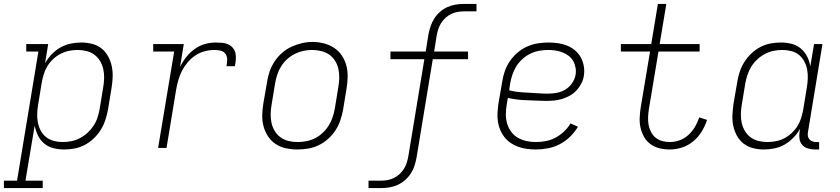

<svg xmlns="http://www.w3.org/2000/svg" viewBox="-69 -755 4289 980"><path d="M-49 205V167H18L127 -492H65V-530H177L161 -432Q175 -457 195 -478Q215 -499 240 -513Q265 -527 292 -532.5Q319 -538 346 -538Q346 -538 346 -538Q346 -538 346 -538Q374 -538 401.5 -531Q429 -524 449.5 -507.5Q470 -491 483 -467Q496 -443 501.5 -416.5Q507 -390 506 -361.5Q505 -333 500 -304L482 -194Q477 -168 468.5 -142Q460 -116 445 -92Q430 -68 409 -48Q388 -28 363 -15Q338 -2 311.5 3Q285 8 258 8Q230 8 203 1Q176 -6 156 -23Q136 -40 124.5 -64Q113 -88 108 -114L61 167H149V205ZM250 -30Q273 -30 295.5 -34.5Q318 -39 339 -50Q360 -61 378 -77.5Q396 -94 409 -114Q422 -134 429 -156Q436 -178 440 -201L458 -311Q462 -334 462.5 -357.5Q463 -381 458 -403Q453 -425 441.5 -444Q430 -463 412.5 -476Q395 -489 372.5 -494.5Q350 -500 327 -500Q305 -500 283 -495.5Q261 -491 240.5 -480.5Q220 -470 202.5 -453.5Q185 -437 173 -417.5Q161 -398 154.5 -376.5Q148 -355 144 -333L126 -223Q122 -200 121 -176.5Q120 -153 124 -131Q128 -109 138.5 -89Q149 -69 166 -55.5Q183 -42 205 -36Q227 -30 250 -30Z M738 0 820 -492H713V-530H869L850 -413Q863 -440 881.5 -463.5Q900 -487 924 -504.5Q948 -522 976 -530Q1004 -538 1032 -538Q1049 -538 1065.5 -536.5Q1082 -535 1096 -528.5Q1110 -522 1120 -510Q1130 -498 1133 -482.5Q1136 -467 1134.5 -450Q1133 -433 1130 -417H1087Q1090 -433 1090.5 -449.5Q1091 -466 1082.5 -479Q1074 -492 1058.5 -496Q1043 -500 1026 -500Q1001 -500 976 -493.5Q951 -487 929 -472.5Q907 -458 889.5 -437.5Q872 -417 860 -393.5Q848 -370 841 -345.5Q834 -321 830 -297L781 0Z M1448 8Q1419 8 1390.5 2Q1362 -4 1338.5 -19.5Q1315 -35 1299.5 -58.5Q1284 -82 1276.5 -109Q1269 -136 1269.5 -166Q1270 -196 1275 -226L1294 -336Q1298 -363 1307 -389.5Q1316 -416 1332 -440.5Q1348 -465 1370 -484.5Q1392 -504 1418 -516Q1444 -528 1471.5 -534.5Q1499 -541 1527 -541Q1556 -541 1584.5 -533.5Q1613 -526 1636.5 -510.5Q1660 -495 1675.5 -472Q1691 -449 1698.5 -421.5Q1706 -394 1705.5 -364Q1705 -334 1700 -304L1682 -194Q1677 -167 1668 -140.5Q1659 -114 1643 -89.5Q1627 -65 1605 -45.5Q1583 -26 1557 -13.5Q1531 -1 1503 3.5Q1475 8 1448 8ZM1449 -30Q1472 -30 1495 -34.5Q1518 -39 1539 -49.5Q1560 -60 1578 -77Q1596 -94 1608.5 -114Q1621 -134 1628.5 -156Q1636 -178 1640 -201L1658 -311Q1662 -334 1662.5 -358Q1663 -382 1658 -404Q1653 -426 1641 -445Q1629 -464 1611 -476.5Q1593 -489 1570 -494.5Q1547 -500 1523 -500Q1501 -500 1478.5 -495Q1456 -490 1435 -479.5Q1414 -469 1396 -452.5Q1378 -436 1365.5 -415.5Q1353 -395 1346 -373.5Q1339 -352 1335 -329L1317 -219Q1313 -196 1312.5 -172.5Q1312 -149 1317 -127Q1322 -105 1333.5 -86Q1345 -67 1363 -54Q1381 -41 1403.5 -35.5Q1426 -30 1449 -30Z M1812 205V167H1877Q1893 167 1909.5 164Q1926 161 1941.5 153.5Q1957 146 1970 134Q1983 122 1992.5 107Q2002 92 2007 76Q2012 60 2015 44L2097 -453H1924V-492H2104L2118 -580Q2122 -601 2129 -621.5Q2136 -642 2148 -661Q2160 -680 2177.5 -695Q2195 -710 2215 -719Q2235 -728 2256.5 -731.5Q2278 -735 2299 -735H2363V-697H2299Q2282 -697 2265.5 -694Q2249 -691 2233.5 -683.5Q2218 -676 2205 -664Q2192 -652 2182.5 -637Q2173 -622 2168 -606Q2163 -590 2160 -574L2147 -492H2320V-453H2140L2057 50Q2053 71 2046.5 91.5Q2040 112 2027.5 131Q2015 150 1997.5 165Q1980 180 1960 189Q1940 198 1918.5 201.5Q1897 205 1877 205Z M2667 8Q2644 8 2621 5Q2598 2 2577 -5.5Q2556 -13 2538 -25Q2520 -37 2506.5 -54Q2493 -71 2484.5 -91Q2476 -111 2472.5 -133.5Q2469 -156 2470.5 -179.5Q2472 -203 2475 -226L2494 -336Q2498 -363 2507 -390Q2516 -417 2532.5 -441.5Q2549 -466 2571.5 -485.5Q2594 -505 2620.5 -517Q2647 -529 2675 -533.5Q2703 -538 2730 -538Q2755 -538 2779.5 -534.5Q2804 -531 2826 -522Q2848 -513 2866 -498Q2884 -483 2895.5 -462Q2907 -441 2911 -416.5Q2915 -392 2911 -368Q2908 -347 2898 -328Q2888 -309 2873 -293Q2858 -277 2839 -266.5Q2820 -256 2800 -250Q2780 -244 2759.5 -242Q2739 -240 2719 -240Q2694 -240 2669 -241.5Q2644 -243 2619.5 -243.5Q2595 -244 2571 -247Q2547 -250 2523 -255L2517 -219Q2513 -195 2513 -170Q2513 -145 2520 -122.5Q2527 -100 2541 -81.5Q2555 -63 2575 -51.5Q2595 -40 2618.5 -35Q2642 -30 2667 -30Q2692 -30 2717.5 -35Q2743 -40 2766.5 -52.5Q2790 -65 2809.5 -83.5Q2829 -102 2843 -125L2881 -108Q2864 -80 2840.5 -57Q2817 -34 2788 -19Q2759 -4 2728 2Q2697 8 2667 8ZM2726 -277Q2749 -277 2772 -281Q2795 -285 2816 -297.5Q2837 -310 2851 -330.5Q2865 -351 2869 -374Q2872 -392 2868.5 -410.5Q2865 -429 2856 -444.5Q2847 -460 2833 -470.5Q2819 -481 2802.5 -487.5Q2786 -494 2767 -497Q2748 -500 2730 -500Q2707 -500 2684 -496Q2661 -492 2639 -481.5Q2617 -471 2598.5 -454.5Q2580 -438 2567 -417.5Q2554 -397 2546.5 -374.5Q2539 -352 2535 -329L2530 -294Q2553 -288 2577.5 -285.5Q2602 -283 2627 -282Q2652 -281 2676.5 -279Q2701 -277 2726 -277Z M3350 8Q3323 8 3298 2Q3273 -4 3252.5 -18.5Q3232 -33 3219.5 -54.5Q3207 -76 3201 -100.5Q3195 -125 3196 -151.5Q3197 -178 3201 -205L3249 -492H3100V-530H3255L3289 -735H3332L3298 -530H3502V-492H3292L3243 -198Q3240 -178 3239 -157.5Q3238 -137 3241.5 -118Q3245 -99 3253.5 -82Q3262 -65 3276.5 -53Q3291 -41 3310 -35.5Q3329 -30 3350 -30Q3375 -30 3400 -39Q3425 -48 3445 -66.5Q3465 -85 3478.5 -108Q3492 -131 3500 -156L3540 -143Q3530 -112 3512.5 -83.5Q3495 -55 3469 -33.5Q3443 -12 3412 -2Q3381 8 3350 8Z M3829 8Q3801 8 3774 1Q3747 -6 3726 -22.5Q3705 -39 3692 -63Q3679 -87 3673.5 -113.5Q3668 -140 3669.5 -168.5Q3671 -197 3675 -226L3694 -336Q3698 -362 3706.5 -388Q3715 -414 3730 -438Q3745 -462 3766 -482Q3787 -502 3812 -515Q3837 -528 3863.5 -533Q3890 -538 3917 -538Q3946 -538 3972.5 -531Q3999 -524 4019 -507Q4039 -490 4051 -466Q4063 -442 4067 -416L4086 -530H4129L4055 -81Q4053 -71 4054.5 -61Q4056 -51 4062 -44Q4068 -37 4077.5 -33.5Q4087 -30 4097 -30H4112V8H4091Q4073 8 4055.5 3Q4038 -2 4026.5 -14.5Q4015 -27 4012 -45Q4009 -63 4012 -81L4015 -98Q4001 -73 3980.5 -52Q3960 -31 3935.5 -17Q3911 -3 3883.5 2.5Q3856 8 3829 8Q3829 8 3829 8Q3829 8 3829 8ZM3849 -30Q3870 -30 3892.5 -34.5Q3915 -39 3935 -49.5Q3955 -60 3972.5 -76.5Q3990 -93 4002 -112.5Q4014 -132 4020.5 -153.5Q4027 -175 4031 -197L4049 -307Q4053 -330 4054 -353.5Q4055 -377 4051 -399Q4047 -421 4036.5 -441Q4026 -461 4009.5 -474.5Q3993 -488 3970.5 -494Q3948 -500 3925 -500Q3902 -500 3879.5 -495.5Q3857 -491 3836 -480Q3815 -469 3797 -452.5Q3779 -436 3766.5 -416Q3754 -396 3746.5 -374Q3739 -352 3735 -329L3717 -219Q3713 -196 3712.5 -172.5Q3712 -149 3717 -127Q3722 -105 3733.5 -86Q3745 -67 3762.5 -54Q3780 -41 3802.5 -35.5Q3825 -30 3849 -30Z"/></svg>

Font: Iosevka Slab XLtEx
Style: Italic
Weight: 200
Width: 7
Italic angle: -9°
Monospace: yes
Designer: Belleve Invis
Foundry: Belleve Invis
Version: Version 11.1.0; ttfautohint (v1.8.3)